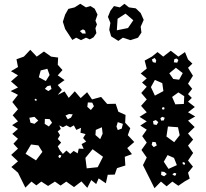

<svg xmlns="http://www.w3.org/2000/svg" viewBox="-20 -979 1088 1014"><path d="M75 -67 40 -97 75 -127 39 -161 75 -194 51 -220 75 -246 45 -272 75 -298 44 -318 75 -338 47 -370 75 -402 45 -440 75 -478 36 -498 75 -517 38 -549 75 -581 38 -603 75 -625 67 -666 106 -680 140 -716 174 -680 212 -707 250 -680 287 -675 285 -637 310 -609 285 -581 321 -556 285 -530 307 -504 285 -478 321 -496 343 -462 375 -497 406 -461 440 -492 466 -454 514 -467 546 -430 591 -431 605 -389 643 -372 641 -331 668 -302 655 -265 689 -229 652 -197 677 -165 639 -151 642 -105 598 -91 586 -57 549 -56 539 -11 501 -37 488 -7 462 -28 441 13 410 -21 371 9 330 -20 300 1 270 -20 234 3 198 -20 172 0 146 -20 114 12ZM755 -67 735 -107 755 -147 727 -187 755 -226 731 -260 755 -294 721 -316 755 -338 717 -362 755 -386 725 -420 755 -454 726 -488 755 -521 730 -543 755 -565 723 -591 755 -617 744 -659 782 -680 812 -704 842 -680 882 -711 922 -680 957 -704 973 -665 996 -643 973 -621 999 -579 973 -537 995 -510 973 -482 993 -462 973 -442 1009 -414 973 -386 1011 -364 973 -342 1008 -308 973 -274 1000 -242 973 -210 1000 -171 973 -131 999 -99 973 -67 982 -36 954 -20 922 2 890 -20 860 5 830 -20 796 15ZM805 -661 797 -673 782 -665 787 -651 802 -647ZM922 -662 913 -670 901 -667 898 -650 916 -648ZM945 -593 909 -621 874 -592 895 -562 926 -558ZM230 -616 195 -607 185 -571 222 -551 242 -583ZM837 -540 798 -557 777 -519 798 -474 843 -498ZM247 -528 230 -524 217 -510 235 -498 252 -509ZM953 -471 922 -491 889 -467 906 -428 951 -430ZM173 -455 168 -458 162 -452 167 -447 174 -448ZM467 -437 444 -438 441 -415 460 -398 476 -418ZM847 -413 838 -412 835 -406 840 -399 849 -403ZM364 -375 345 -377 326 -369 338 -349 355 -358ZM850 -357 837 -362 827 -355 831 -342 845 -343ZM162 -362 135 -357 141 -331 162 -325 182 -342ZM242 -350 217 -351 216 -325 238 -311 255 -331ZM816 -334 803 -345 788 -339 791 -322 807 -319ZM629 -325 602 -334 595 -311 602 -292 623 -300ZM312 -166 331 -184 351 -166 369 -182 390 -169 396 -194 422 -193 411 -218 435 -231 419 -250 432 -271 405 -278 408 -304 383 -293 370 -317 351 -306 331 -317 312 -307 293 -317 301 -298 285 -285 297 -265 285 -245 303 -226 285 -206 296 -186ZM920 -307 867 -311 859 -258 900 -228 929 -265ZM518 -307 486 -293 484 -266 509 -244 522 -273ZM802 -228 785 -230 781 -214 792 -202 808 -211ZM183 -211 144 -216 115 -167 170 -132 204 -177ZM524 -151 469 -191 431 -145 438 -90 496 -96ZM304 -159 292 -161 288 -151 294 -144 301 -149ZM899 -145 865 -160 845 -125 870 -87 914 -107ZM951 -123 943 -120 946 -112 954 -108 958 -117ZM848 -71 832 -73 831 -55 847 -48 861 -60ZM911 -63 901 -66 890 -59 900 -51 908 -53ZM567 -787 557 -822 563 -858 550 -890 563 -922 582 -947 613 -940 637 -959 661 -940 697 -935 723 -910 739 -874 723 -838 727 -807 709 -780 669 -767 629 -780 605 -763ZM324 -826 312 -864 324 -902 341 -932 374 -940 404 -959 434 -940 458 -947 480 -933 495 -902 484 -870 492 -850 484 -830 489 -804 474 -782 454 -771 434 -780 408 -767 382 -780 362 -768ZM684 -872 643 -907 601 -880 597 -819 656 -831ZM429 -818 418 -824 402 -815 415 -802H433Z"/></svg>

Font: Rubik Gemstones
Style: Regular
Weight: 400
Designer: Hubert and Fischer, NaN
Foundry: Hubert and Fischer, NaN
Version: Version 2.200